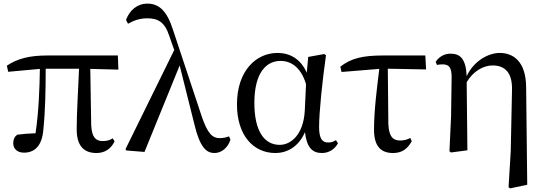

<svg xmlns="http://www.w3.org/2000/svg" viewBox="-20 -829 3004 1059"><path d="M512 15C558 15 592 -8 612 -49L602 -66C585 -56 571 -51 546 -51C508 -51 486 -72 483 -140L478 -449L633 -445L630 -523H241C143 -523 77 -506 18 -467L25 -433L200 -449C198 -339 194 -216 176 -94C138 -93 106 -90 75 -86C60 -75 53 -60 53 -39C53 -8 76 13 112 13C174 13 212 -28 219 -113C230 -218 232 -339 232 -450H416C411 -328 403 -205 403 -116C403 -21 446 15 512 15Z M1163 15C1202 15 1238 -15 1251 -59L1243 -77C1227 -70 1206 -67 1192 -67C1152 -67 1125 -92 1093 -186L934 -665C901 -768 858 -809 793 -809C737 -809 695 -773 675 -719L686 -698C714 -714 748 -728 792 -728C852 -728 889 -707 914 -630L941 -553L672 -6L677 1L777 9L971 -468L1052 -144C1083 -13 1120 15 1163 15Z M1499 15C1561 15 1626 -17 1662 -100C1672 -16 1702 15 1756 15C1796 15 1828 -8 1844 -39L1833 -56C1820 -48 1809 -43 1790 -43C1757 -43 1740 -65 1740 -129C1740 -211 1758 -383 1778 -524L1768 -531L1680 -515L1672 -428C1639 -502 1582 -537 1510 -537C1394 -537 1287 -440 1287 -253C1287 -84 1376 15 1499 15ZM1668 -365 1661 -217C1653 -84 1583 -30 1523 -30C1437 -30 1383 -107 1383 -261C1383 -430 1450 -493 1527 -493C1584 -493 1639 -460 1668 -365Z M2148 15C2197 15 2228 -8 2251 -50L2243 -68C2226 -59 2209 -54 2187 -54C2149 -54 2125 -74 2122 -145L2119 -450L2330 -446L2326 -523H2094C1979 -523 1915 -507 1857 -461L1864 -432L2072 -449C2059 -342 2043 -221 2043 -113C2043 -20 2083 15 2148 15Z M2785 204 2794 210 2888 190 2882 -347C2881 -492 2810 -537 2736 -537C2678 -537 2595 -497 2554 -409C2550 -506 2517 -533 2465 -533C2426 -533 2399 -512 2383 -488L2390 -471C2401 -473 2411 -474 2421 -474C2457 -474 2471 -457 2471 -403L2468 -189L2459 5L2467 12L2558 0L2554 -375C2590 -438 2648 -468 2697 -468C2762 -468 2807 -432 2804 -331L2797 6Z"/></svg>

Font: Noto Serif HK Medium
Style: Regular
Weight: 500
Designer: Ryoko NISHIZUKA 西塚涼子 (kana & ideographs); Frank Grießhammer (Latin, Greek & Cyrillic); Wenlong ZHANG 张文龙 (bopomofo); San
Foundry: Adobe
Version: Version 2.001;hotconv 1.1.0;makeotfexe 2.6.0